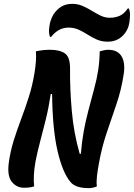

<svg xmlns="http://www.w3.org/2000/svg" viewBox="-20 -966 694 995"><path d="M157 0Q135 7 104 7Q66 7 41 -24Q16 -55 26 -126Q34 -183 51 -237.5Q68 -292 89 -347.5Q110 -403 129 -462.5Q148 -522 159 -589Q164 -620 166 -647.5Q168 -675 166 -700Q191 -705 206.5 -706.5Q222 -708 239 -708Q291 -708 317.5 -688.5Q344 -669 343 -607Q342 -507 352 -392Q362 -277 393 -169H399Q404 -230 413.5 -283Q423 -336 437 -389.5Q451 -443 468 -506Q482 -557 489 -603.5Q496 -650 497 -700Q507 -703 519 -705.5Q531 -708 540 -708Q591 -708 611 -672.5Q631 -637 620 -575Q608 -498 583 -425Q558 -352 532.5 -276.5Q507 -201 492 -116Q486 -83 482.5 -53.5Q479 -24 482 0Q461 9 440 9Q371 9 345 -23Q304 -72 278 -184.5Q252 -297 250 -479H243Q232 -406 217 -345.5Q202 -285 188 -232.5Q174 -180 164 -129Q157 -90 155.5 -58Q154 -26 157 0ZM549 -874Q577 -874 600 -884Q623 -894 642 -922H648Q656 -900 653 -874Q652 -850 646.5 -831.5Q641 -813 629 -796Q596 -750 538 -750Q507 -750 482 -761Q457 -772 434.5 -786.5Q412 -801 388 -812Q364 -823 335 -823Q283 -823 245 -775H239Q235 -786 234 -798Q233 -810 236 -829Q238 -847 243.5 -862Q249 -877 257 -891Q274 -917 297.5 -931.5Q321 -946 355 -946Q384 -946 408.5 -935Q433 -924 456 -910Q479 -896 501.5 -885Q524 -874 549 -874Z"/></svg>

Font: Recursive Mn Csl St
Style: Bold Italic
Weight: 700
Italic angle: -15°
Monospace: yes
Version: Version 1.079;hotconv 1.0.112;makeotfexe 2.5.65598; ttfautoh